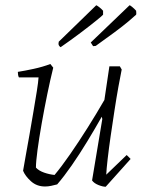

<svg xmlns="http://www.w3.org/2000/svg" viewBox="-20 -703 546 732"><path d="M152 8Q120 8 98 -12Q76 -32 68 -52Q71 -72 78 -109Q85 -146 92.5 -190Q100 -234 107.5 -277.5Q115 -321 120.5 -356Q126 -391 127 -408H52Q48 -416 48 -429Q74 -433 108.5 -440.5Q143 -448 172 -459L183 -445Q172 -401 160.5 -345Q149 -289 139 -232.5Q129 -176 123 -131Q117 -86 117 -64Q128 -52 148 -45Q168 -38 188 -36Q214 -67 247 -114.5Q280 -162 314 -216Q348 -270 378 -322L397 -450H437L444 -438Q439 -414 431.5 -372.5Q424 -331 416.5 -282Q409 -233 402 -185Q395 -137 390.5 -97.5Q386 -58 385 -37L463 -112L478 -97L383 9Q372 9 355.5 2.5Q339 -4 331 -15L370 -249L368 -258Q342 -212 312.5 -163.5Q283 -115 253.5 -72.5Q224 -30 198 0Q187 3 175 5.5Q163 8 152 8ZM335 -527 326 -541 474 -683Q476 -683 484 -676.5Q492 -670 499 -662Q499 -658 499.5 -654.5Q500 -651 499 -647Q493 -641 471 -622.5Q449 -604 416 -579.5Q383 -555 345 -528ZM211 -523Q203 -529 203 -536L204 -544L347 -683Q350 -682 358 -676Q366 -670 373 -662Q373 -658 373 -654.5Q373 -651 373 -647Q371 -644 347 -624.5Q323 -605 286.5 -577.5Q250 -550 211 -523Z"/></svg>

Font: Labrada Lght
Style: Italic
Weight: 300
Italic angle: -7°
Designer: Mercedes Jáuregui
Foundry: Omnibus-Type Team
Version: Version 1.000; ttfautohint (v1.8.4.7-5d5b)